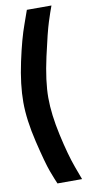

<svg xmlns="http://www.w3.org/2000/svg" viewBox="-97 -789 454 953"><g transform="rotate(-10 130.0 -312.5)"><path d="M112 -750H236Q225 -721 209.5 -672.5Q194 -624 167.5 -504.5Q141 -385 141 -301Q141 -218 164.5 -111.5Q188 -5 212 60L236 125H112Q101 100 85 57Q69 14 42 -99Q15 -212 15 -301Q15 -390 39 -502Q63 -614 88 -682Z"/></g></svg>

Font: TypoPRO Titillium Maps
Style: 800 wt
Weight: 800
Designer: Campivisivi
Foundry: Accademia di Belle Arti di Urbino and students of MA course of Visual design
Version: Version 001.001